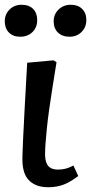

<svg xmlns="http://www.w3.org/2000/svg" viewBox="-66 -771 386 805"><path d="M136 14Q107 14 86.5 5.5Q66 -3 53 -17.5Q40 -32 34 -53.5Q28 -75 28 -100Q28 -106 28 -113.5Q28 -121 28.5 -131Q29 -141 29.5 -153.5Q30 -166 30.5 -180.5Q31 -195 32 -212.5Q33 -230 34 -249.5Q35 -269 36 -291Q37 -313 38.5 -338Q40 -363 41.5 -390Q43 -417 44.5 -446.5Q46 -476 48 -508L158 -518L171 -510Q162 -454 154 -404Q146 -354 140 -311Q134 -268 130.5 -232.5Q127 -197 125 -170.5Q123 -144 123 -125Q123 -103 128.5 -88.5Q134 -74 146 -67Q158 -60 177 -60Q195 -60 210 -64Q225 -68 242 -77L262 -33Q241 -17 221.5 -6.5Q202 4 181 9Q160 14 136 14ZM-46 -682Q-46 -711 -26 -731Q-6 -751 24 -751Q56 -751 73 -733.5Q90 -716 90 -687Q90 -656 70 -636.5Q50 -617 19 -617Q-11 -617 -28.5 -634.5Q-46 -652 -46 -682ZM159 -682Q159 -711 179.5 -731Q200 -751 231 -751Q261 -751 278.5 -733.5Q296 -716 296 -687Q296 -657 276 -637Q256 -617 226 -617Q195 -617 177 -634.5Q159 -652 159 -682Z"/></svg>

Font: Literata Medium
Style: Italic
Weight: 500
Italic angle: -2°
Designer: Latin by Veronika Burian and Jose Scaglione. Greek by Irene Vlachou. Cyrillic by Vera Evstafieva
Foundry: TypeTogether
Version: Version 3.103;gftools[0.9.29]